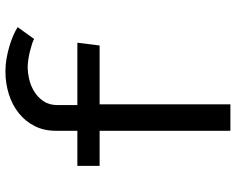

<svg xmlns="http://www.w3.org/2000/svg" viewBox="-99 -749 848 690"><g transform="rotate(-90 325.0 -404.0)"><path d="M74 -550H200V-627.5Q200 -670 217 -703.5Q234 -737 263 -760.2Q292 -783.5 331 -796Q370 -808.5 414 -808.5Q436.5 -808.5 459.5 -804.5Q482.5 -800.5 503.8 -794.2Q525 -788 543 -780Q561 -772 572.5 -764.5L530 -705.5Q524 -709 511.8 -713Q499.5 -717 485.2 -720.5Q471 -724 456 -726.2Q441 -728.5 430 -728.5Q408.5 -728.5 384.2 -722.8Q360 -717 339.8 -704.2Q319.5 -691.5 306 -671.2Q292.5 -651 292.5 -622.5V-550H516.5L506.5 -470H295V0H200V-470H74Z"/></g></svg>

Font: B612 Mono
Style: Regular
Weight: 400
Version: Version 1.005